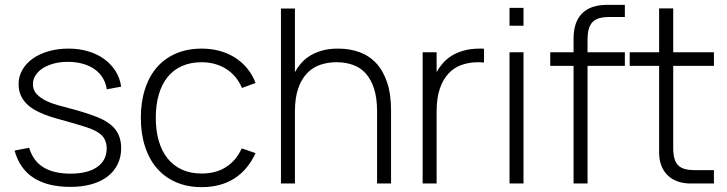

<svg xmlns="http://www.w3.org/2000/svg" viewBox="-20 -755 2991 790"><path d="M269.5 14Q177 14 119 -22.8Q61 -59.5 40 -135.5L100 -147Q116 -92.5 158.8 -66.5Q201.5 -40.5 270 -40.5Q340.5 -40.5 379.8 -67.8Q419 -95 419 -145Q419 -170.5 405.8 -189.8Q392.5 -209 356.5 -224Q341 -230 315.5 -238Q290 -246 259 -254.5Q235.5 -261 211.2 -267.8Q187 -274.5 164.5 -283.2Q142 -292 122.2 -303.2Q102.5 -314.5 88 -329.5Q73.5 -344.5 65 -364Q56.5 -383.5 56.5 -409Q56.5 -440.5 71.8 -467.2Q87 -494 114.2 -513.5Q141.5 -533 179.2 -544Q217 -555 262 -555Q306 -555 343.2 -543.8Q380.5 -532.5 408.8 -512Q437 -491.5 455.2 -462.8Q473.5 -434 478.5 -398.5L419.5 -387.5Q415.5 -414 402.5 -435Q389.5 -456 368.8 -470.5Q348 -485 320 -492.8Q292 -500.5 258.5 -500.5Q228.5 -500.5 202.5 -493.8Q176.5 -487 157 -474.8Q137.5 -462.5 126.5 -445.5Q115.5 -428.5 115.5 -408.5Q115.5 -384 131 -367.8Q146.5 -351.5 169.8 -340.2Q193 -329 219.8 -321.8Q246.5 -314.5 269 -308.5Q300.5 -300.5 329.2 -291.2Q358 -282 380.5 -273Q432.5 -252 455.5 -221.2Q478.5 -190.5 478.5 -145.5Q478.5 -108.5 464 -79Q449.5 -49.5 422.5 -28.8Q395.5 -8 356.8 3Q318 14 269.5 14Z M810 15Q751.5 15 705 -5Q658.5 -25 626.2 -62Q594 -99 576.8 -151.8Q559.5 -204.5 559.5 -270Q559.5 -336 576.8 -389Q594 -442 626.2 -478.8Q658.5 -515.5 705 -535.2Q751.5 -555 810.5 -555Q850 -555 885 -545.2Q920 -535.5 948.5 -517Q977 -498.5 998.2 -472.2Q1019.5 -446 1031.5 -413.5L975.5 -393Q965 -418 948.8 -437.8Q932.5 -457.5 911.2 -471Q890 -484.5 864.2 -491.8Q838.5 -499 810 -499Q764.5 -499 729.2 -483.5Q694 -468 670 -438.5Q646 -409 633.5 -366.5Q621 -324 621 -270Q621 -218.5 633 -176.2Q645 -134 668.8 -104Q692.5 -74 728 -57.5Q763.5 -41 810 -41Q868.5 -41 910.2 -67.8Q952 -94.5 974.5 -144.5L1031.5 -125Q999.5 -55.5 943.5 -20.2Q887.5 15 810 15Z M1531.5 -296.5Q1531.5 -352 1519 -390.5Q1506.5 -429 1484.5 -453.2Q1462.5 -477.5 1431.8 -488.2Q1401 -499 1364.5 -499Q1328.5 -499 1297.2 -488.2Q1266 -477.5 1243 -453.2Q1220 -429 1206.8 -390.5Q1193.5 -352 1193.5 -296.5V0H1136V-720H1193.5V-458Q1202.5 -475 1216.8 -492.2Q1231 -509.5 1252.2 -523.5Q1273.5 -537.5 1302.8 -546.2Q1332 -555 1371 -555Q1420 -555 1460.2 -540Q1500.5 -525 1529 -493.8Q1557.5 -462.5 1573.2 -414.8Q1589 -367 1589 -301.5V0H1531.5Z M1971.5 -497.5Q1960.5 -499 1947.5 -499Q1911.5 -499 1880.2 -488.2Q1849 -477.5 1826 -453.2Q1803 -429 1789.8 -390.5Q1776.5 -352 1776.5 -296.5V0H1719V-540H1776.5V-458Q1785.5 -475 1799.8 -492.2Q1814 -509.5 1835.2 -523.5Q1856.5 -537.5 1885.8 -546.2Q1915 -555 1954 -555Q1958.5 -555 1962.8 -555Q1967 -555 1971.5 -554.5Z M2076.5 -649V-722.5H2134V-649ZM2076.5 0V-540H2134V0Z M2244 -484V-540H2340V-596.5Q2340 -664.5 2375 -699.8Q2410 -735 2478 -735H2551V-685H2486.5Q2462.5 -685 2445.5 -680Q2428.5 -675 2417.8 -663.8Q2407 -652.5 2402.2 -634.5Q2397.5 -616.5 2397.5 -591V-540H2551V-484H2397.5V0H2340V-484Z M2571 -540H2692V-720.5H2750V-540H2917.5V-484H2750V-146Q2750 -121 2754.8 -103.5Q2759.5 -86 2770 -75.2Q2780.5 -64.5 2797.5 -59.8Q2814.5 -55 2839 -55H2917.5V0H2821.5Q2791.5 0 2767.5 -8.8Q2743.5 -17.5 2726.8 -34Q2710 -50.5 2701 -74Q2692 -97.5 2692 -127V-484H2571Z"/></svg>

Font: Vela Sans Light
Style: Regular
Weight: 300
Designer: Principal design: Mikhail Sharanda - project Manrope.
Design modification: Ravid Balaliev
Foundry: Mikhail Sharanda
Version: Version 1.001